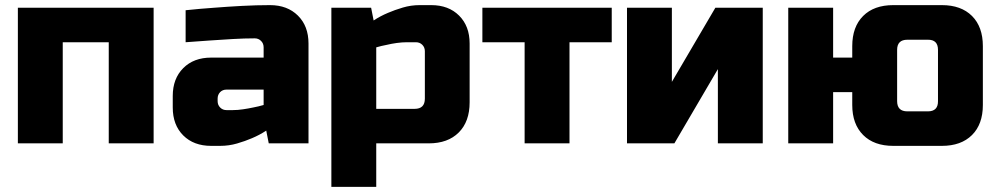

<svg xmlns="http://www.w3.org/2000/svg" viewBox="-20 -560 3899 750"><path d="M49.8 0V-529.8H580.1V0H404.8V-395H225.1V0Z M654.8 -140.1V-185.1Q654.8 -252.9 695.8 -293.9Q736.8 -335 804.7 -335H1009.8V-375Q1009.8 -390.1 999.8 -400.1Q989.7 -410.2 975.1 -410.2Q935.1 -410.2 888.4 -407.5Q841.8 -404.8 800.8 -401.9Q752.9 -397.9 705.1 -395V-520Q760.3 -525.9 816.9 -529.8Q865.7 -533.7 923.8 -536.9Q981.9 -540 1034.7 -540Q1102.5 -540 1143.8 -499Q1185.1 -458 1185.1 -390.1V0H1029.8L1020 -49.8Q994.1 -32.7 963.9 -20Q938 -8.8 906 0.5Q874 9.8 839.8 9.8H804.7Q736.8 9.8 695.8 -31Q654.8 -71.8 654.8 -140.1ZM830.1 -165Q830.1 -149.9 840.1 -139.9Q850.1 -129.9 864.7 -129.9H889.6Q908.7 -129.9 929.7 -133.1Q950.7 -136.2 968.8 -140.1Q989.7 -144 1009.8 -149.9V-210H864.7Q849.6 -210 839.8 -200Q830.1 -189.9 830.1 -174.8Z M1274.4 169.9V-529.8H1429.7L1439.5 -480Q1465.3 -497.1 1495.6 -509.8Q1521.5 -521 1553.5 -530.5Q1585.4 -540 1619.6 -540H1664.6Q1732.4 -540 1773.4 -499Q1814.5 -458 1814.5 -390.1V-160.2Q1814.5 -85 1772 -42.5Q1729.5 0 1654.8 0H1449.7V169.9ZM1449.7 -134.8H1599.6Q1639.6 -134.8 1639.6 -174.8V-359.9Q1639.6 -375 1629.6 -385Q1619.6 -395 1604.5 -395H1569.8Q1550.8 -395 1529.8 -392.1Q1508.8 -389.2 1490.7 -384.8Q1469.7 -380.9 1449.7 -375Z M1864.3 -395V-529.8H2369.6V-395H2204.6V0H2029.3V-395Z M2429.2 0V-529.8H2604.5V-240.2L2774.4 -529.8H2959.5V0H2784.2V-290L2614.3 0Z M3059.1 0V-529.8H3234.4V-335H3309.1V-379.9Q3309.1 -455.1 3351.6 -497.6Q3394 -540 3469.2 -540H3659.2Q3734.4 -540 3776.9 -497.6Q3819.3 -455.1 3819.3 -379.9V-149.9Q3819.3 -74.7 3776.9 -32.5Q3734.4 9.8 3659.2 9.8H3469.2Q3394 9.8 3351.6 -32.7Q3309.1 -75.2 3309.1 -149.9V-200.2H3234.4V0ZM3484.4 -165Q3484.4 -125 3524.4 -125H3604.5Q3644.5 -125 3644 -165V-365.2Q3644 -405.3 3604.5 -404.8H3524.4Q3484.4 -404.8 3484.4 -365.2Z"/></svg>

Font: Russo One
Style: Regular
Weight: 400
Designer: Jovanny lemonad
Foundry: Jovanny Lemonad
Version: Version 1.000